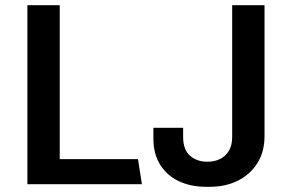

<svg xmlns="http://www.w3.org/2000/svg" viewBox="-20 -706 1113 736"><path d="M85 0V-686H209V-96H509L524 0ZM769 10Q711 10 665.5 -11.5Q620 -33 594 -74.5Q568 -116 568 -175V-216H682V-181Q682 -132 708.5 -109Q735 -86 775 -86Q802 -86 823.5 -96.5Q845 -107 857.5 -128Q870 -149 870 -181V-686H994V-184Q994 -124 966.5 -80.5Q939 -37 892 -13.5Q845 10 785 10Z"/></svg>

Font: Chivo Medium Medium
Style: Regular
Weight: 500
Version: Version 2.002